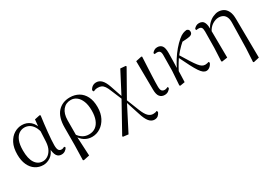

<svg xmlns="http://www.w3.org/2000/svg" viewBox="3 -1312 3208 2302"><g transform="rotate(-30 1607.0 -161.0)"><path d="M256.8 14.4Q196.7 14.4 148.8 -16.7Q100.9 -47.8 73.7 -107.2Q46.5 -166.5 46.5 -250.6Q46.5 -344.2 78.6 -406.4Q110.6 -468.5 161.3 -499.6Q212.1 -530.6 268.2 -530.6Q335.2 -530.6 383.5 -489.4Q431.8 -448.1 451.7 -358.5H459.3L437.5 -312.6Q425.5 -379.3 401.1 -418.1Q376.6 -456.9 345.2 -473.4Q313.8 -490 279.7 -490Q239.8 -490 205.5 -467Q171.2 -444 150.2 -392.9Q129.2 -341.7 129.2 -257.8Q129.2 -144.9 168.3 -86Q207.4 -27.2 275.4 -27.2Q307.3 -27.2 339 -46.2Q370.8 -65.2 394.1 -106.4Q417.3 -147.6 421.1 -212.9L430.4 -403.1L441 -510.5L513.8 -525.8L523.8 -518.4Q516.4 -466.9 509.8 -410.4Q503.2 -353.9 497.7 -299.8Q492.2 -245.7 489.2 -200.8Q486.2 -155.9 486.2 -126.6Q486.2 -76.9 499.2 -57.8Q512.2 -38.7 536.6 -38.7Q550.4 -38.7 560.2 -42.6Q570 -46.5 579.5 -52L590.8 -34.9Q578.5 -13.4 557.2 0.6Q535.9 14.6 508.4 14.6Q466 14.6 444.4 -17.4Q422.8 -49.4 418.1 -127.8L430.9 -128.2Q406.3 -50.9 357.8 -18.3Q309.4 14.4 256.8 14.4Z M693.6 199.6 698.8 -5.5 699.6 -245.2Q699.6 -388.7 762.9 -459.6Q826.3 -530.6 933 -530.6Q999.7 -530.6 1052.2 -500.8Q1104.7 -471 1134.9 -411.9Q1165.2 -352.7 1165.2 -264.3Q1165.2 -178.8 1132.7 -116.2Q1100.2 -53.6 1047.1 -19.5Q994 14.6 932.2 14.6Q875.7 14.6 829.5 -14.7Q783.4 -44.1 757.4 -97.7H754L767.8 -113.1Q794.3 -73.6 830.9 -51.7Q867.6 -29.8 914.7 -29.8Q967.4 -29.8 1005.1 -56.9Q1042.8 -83.9 1063.3 -136.1Q1083.7 -188.2 1083.7 -263.1Q1083.7 -339.4 1062.8 -391.7Q1041.8 -443.9 1006.5 -471Q971.2 -498 927.3 -498Q857.8 -498 816.4 -447.1Q775.1 -396.2 774.1 -306.4L773.3 -94.1L772.8 -84.8L786.7 188.8L704.2 206.4Z M1250.9 197.4 1245.1 187.9 1472.7 -222.5 1631.9 -527.8 1703.5 -521.7 1710.3 -511.9 1501.9 -143.3 1322.5 206ZM1682.3 209.6Q1641.3 209.6 1610.1 172.5Q1578.9 135.4 1553.6 53.1L1489.1 -146.4H1481.8L1504.4 -171L1576.2 10.9Q1605.5 84.7 1635.4 113.5Q1665.4 142.2 1701 142.2Q1716.2 142.2 1729.6 139.7Q1743 137.2 1753.5 130.6L1763.9 148.8Q1752.3 177.1 1732.7 193.4Q1713.1 209.6 1682.3 209.6ZM1469.9 -192.1 1404.9 -347.5Q1386.9 -394 1369.2 -419Q1351.4 -444 1330.6 -453.5Q1309.8 -463 1281.8 -463Q1261.1 -463 1246.2 -458.6Q1231.2 -454.2 1219 -448L1208.4 -470Q1221.4 -497.5 1244.2 -513.1Q1267 -528.6 1297.2 -528.6Q1338.5 -528.6 1369.7 -496.7Q1401 -464.9 1425.1 -395.3L1486.1 -215.5H1495.6Z M1935.8 14.4Q1894.3 14.4 1869.7 -14.5Q1845.2 -43.4 1844.8 -111.9L1840.9 -507.9L1921 -525L1929.8 -518.8Q1925.3 -430.3 1922.2 -367.2Q1919.1 -304.2 1917.1 -259Q1915.1 -213.9 1914.2 -180.2Q1913.3 -146.5 1913.3 -117.6Q1913.3 -70.5 1927.4 -54.8Q1941.4 -39.1 1965 -39.1Q1979.8 -39.1 1990.5 -43.2Q2001.3 -47.3 2010.9 -52L2019.8 -34.8Q2010.5 -16.9 1988.5 -1.3Q1966.5 14.4 1935.8 14.4Z M2153 11.1 2143.2 3.1 2156.3 -191.8 2158.8 -402.2Q2159.6 -443.1 2147.6 -458.6Q2135.6 -474.2 2107.2 -474.2Q2098.6 -474.2 2091 -473.3Q2083.3 -472.4 2075.5 -470.4L2068.1 -488Q2079.4 -503.6 2097.7 -515.5Q2116 -527.4 2140.6 -527.4Q2183.5 -527.4 2205.7 -498.4Q2227.9 -469.3 2226.9 -397.8Q2226.9 -346.1 2225.1 -289.8Q2223.3 -233.4 2221.8 -177.6L2224 -174.4Q2222.8 -130 2221.4 -86.7Q2220.1 -43.4 2218.1 0ZM2211.7 -128.6 2197.1 -155.3H2204.2L2211.1 -171Q2239 -232.9 2275.3 -289.9Q2311.5 -346.8 2352.6 -395.1Q2393.8 -443.4 2435.1 -478.1Q2469.9 -507.7 2497.9 -518.4Q2525.8 -529 2550.7 -530.6Q2563.6 -527.2 2573.2 -518.5Q2582.7 -509.8 2582.7 -489.9Q2582.7 -464.7 2563.8 -452.6Q2544.9 -440.5 2507.1 -437.9L2417.1 -431.6L2489.1 -474.7Q2444.4 -441.2 2401.4 -399.5Q2358.4 -357.7 2313.8 -300.4L2308.2 -293.4Q2290.3 -266.1 2275.9 -243.4Q2261.6 -220.8 2246.8 -194.4Q2232 -168.1 2211.7 -128.6ZM2514.4 14.6Q2492.6 14.6 2471.9 -0.4Q2451.3 -15.4 2427.6 -50.5Q2403.8 -85.6 2372.6 -145.5Q2341.4 -205.4 2297.8 -295.8L2319 -317.2Q2366.7 -238.7 2398.9 -188Q2431 -137.3 2454.2 -108.6Q2477.4 -79.9 2496.8 -68.5Q2516.2 -57.1 2538.3 -57.1Q2553 -57.1 2565.9 -60.3Q2578.9 -63.4 2587.5 -67L2595.9 -50.7Q2582.1 -19.1 2559.9 -2.2Q2537.7 14.6 2514.4 14.6Z M2722.8 3.5 2731.6 -177.6 2734.2 -402.8Q2734.2 -443.1 2722.8 -458.2Q2711.4 -473.4 2684.3 -473.4Q2676.5 -473.4 2668.8 -472.9Q2661.1 -472.4 2652.3 -470.4L2645.5 -487.8Q2656 -503.4 2674.9 -515.4Q2693.8 -527.4 2720.2 -527.4Q2746.1 -527.4 2764.8 -515.5Q2783.4 -503.6 2793.6 -474.1Q2803.8 -444.6 2804 -389.8V-385.8L2807.6 0L2731.6 11.1ZM3048.8 201.4 3059.1 15.9 3066.3 -330.8Q3067.5 -380.7 3053.8 -410.8Q3040 -440.8 3014.7 -454.5Q2989.3 -468.2 2955.2 -468.2Q2913.8 -468.2 2869.4 -440.4Q2825.1 -412.7 2798.1 -356.3L2787.9 -366.7H2790.1Q2806.4 -422.5 2840.8 -459Q2875.1 -495.5 2915.3 -513Q2955.4 -530.6 2987.3 -530.6Q3024.7 -530.6 3057.1 -513.5Q3089.5 -496.4 3110.1 -455.9Q3130.6 -415.3 3130.6 -345.2L3135.9 189.8L3057.8 207.4Z"/></g></svg>

Font: Noto Serif KR
Style: Regular
Weight: 200
Designer: Ryoko NISHIZUKA 西塚涼子 (kana & ideographs); Frank Grießhammer (Latin, Greek & Cyrillic); Wenlong ZHANG 张文龙 (bopomofo); San
Foundry: Adobe
Version: Version 2.001;hotconv 1.1.0;makeotfexe 2.6.0